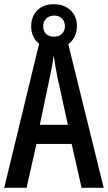

<svg xmlns="http://www.w3.org/2000/svg" viewBox="-20 -891 512 911"><path d="M367 0 320 -208H153L106 0H0L173 -714H296L472 0ZM253 -522Q247 -553 242.5 -578.5Q238 -604 235 -628Q232 -605 227 -577Q222 -549 216 -523L169 -299H302ZM236 -662Q186 -662 157 -691Q128 -720 128 -766Q128 -813 157 -842Q186 -871 236 -871Q284 -871 314.5 -842.5Q345 -814 345 -768Q345 -721 315.5 -691.5Q286 -662 236 -662ZM237 -717Q259 -717 273.5 -730.5Q288 -744 288 -766Q288 -789 274.5 -803Q261 -817 237 -817Q214 -817 199.5 -803Q185 -789 185 -766Q185 -744 198 -730.5Q211 -717 237 -717Z"/></svg>

Font: Noto Sans Tamil ExtraCondensed Medium
Style: Regular
Weight: 500
Width: 2
Designer: Jelle Bosma - Monotype Design Team
Foundry: Monotype Imaging Inc.
Version: Version 2.004; ttfautohint (v1.8.4.7-5d5b)